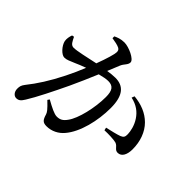

<svg xmlns="http://www.w3.org/2000/svg" viewBox="-167 -1041 1334 1334"><g transform="rotate(45 500.0 -374.0)"><path d="M683 -541C742 -528 780 -499 807 -458C835 -416 843 -370 844 -343C845 -316 838 -306 816 -297C792 -288 745 -277 705 -268L710 -247C744 -249 801 -247 823 -241C854 -231 854 -201 886 -201C924 -202 942 -241 942 -292C942 -369 917 -438 870 -485C824 -531 763 -555 691 -562ZM297 -739C323 -735 356 -729 372 -720C384 -713 387 -704 387 -691C387 -672 369 -610 341 -536C265 -520 186 -501 153 -501C126 -501 116 -527 101 -557L85 -554C78 -534 73 -512 77 -490C85 -453 127 -407 155 -407C181 -407 198 -418 236 -433C255 -442 283 -453 313 -464C294 -417 273 -369 251 -326C199 -222 149 -145 97 -80C81 -59 77 -47 77 -23C77 9 98 29 118 29C140 29 154 20 173 -12C212 -74 269 -189 319 -294C347 -353 379 -428 407 -494C438 -502 466 -508 487 -508C537 -508 554 -479 554 -417C554 -311 522 -177 481 -122C459 -91 440 -80 408 -80C383 -80 342 -101 290 -130L280 -116C332 -66 339 -55 345 -38C357 3 368 18 405 18C456 18 501 -6 531 -42C598 -120 632 -262 632 -387C632 -514 583 -559 506 -559C485 -559 457 -556 432 -552L468 -640C480 -670 505 -683 505 -709C505 -739 421 -777 377 -777C341 -777 316 -766 297 -757Z"/></g></svg>

Font: Noto Serif CJK HK SemiBold
Style: Regular
Weight: 600
Designer: Ryoko NISHIZUKA 西塚涼子 (kana & ideographs); Frank Grießhammer (Latin, Greek & Cyrillic); Wenlong ZHANG 张文龙 (bopomofo); San
Foundry: Adobe
Version: Version 2.001;hotconv 1.1.0;makeotfexe 2.6.0